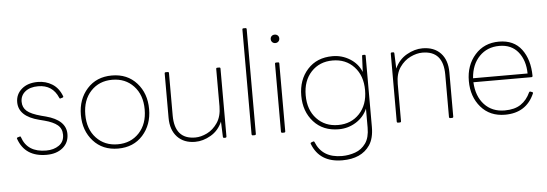

<svg xmlns="http://www.w3.org/2000/svg" viewBox="-57 -931 3818 1340"><g transform="rotate(-5 1852.0 -261.0)"><path d="M239 10Q88 10 43 -119L42 -123Q42 -127 48 -129L65 -134Q70 -134 71 -128Q107 -20 239 -20Q292 -20 328.5 -45.5Q365 -71 365 -120Q365 -163 335 -188Q305 -213 244 -229L209 -238Q66 -274 66 -374Q66 -429 108 -465.5Q150 -502 221 -502Q277 -502 322 -474Q367 -446 389 -388L390 -384Q390 -380 384 -378L367 -373Q363 -373 361 -379Q322 -472 221 -472Q164 -472 130.5 -445Q97 -418 97 -374Q97 -334 125.5 -309Q154 -284 225 -265L256 -257Q396 -220 396 -122Q396 -62 352.5 -26Q309 10 239 10Z M740 10Q632 10 566.5 -63Q501 -136 501 -246Q501 -356 566.5 -429Q632 -502 740 -502Q848 -502 913.5 -429Q979 -356 979 -246Q979 -136 913.5 -63Q848 10 740 10ZM740 -20Q832 -20 890 -82Q948 -144 948 -246Q948 -348 890 -410Q832 -472 740 -472Q648 -472 590 -410Q532 -348 532 -246Q532 -144 590 -82Q648 -20 740 -20Z M1280 10Q1201 10 1155 -39Q1109 -88 1109 -173V-484Q1109 -492 1117 -492H1131Q1139 -492 1139 -484V-187Q1139 -20 1283 -20Q1323 -20 1366 -41Q1409 -62 1439.5 -107Q1470 -152 1470 -222V-484Q1470 -492 1478 -492H1492Q1500 -492 1500 -484V-8Q1500 -1 1492 0H1483Q1476 0 1475 -8L1471 -115Q1444 -53 1389.5 -21.5Q1335 10 1280 10Z M1698 0H1684Q1677 0 1676 -8V-742Q1676 -750 1684 -750H1698Q1706 -750 1706 -742V-8Q1706 -1 1698 0Z M1897 -628Q1884 -628 1875.5 -636.5Q1867 -645 1867 -658Q1867 -671 1875.5 -679Q1884 -687 1897 -687Q1910 -687 1918.5 -679Q1927 -671 1927 -658Q1927 -645 1918.5 -636.5Q1910 -628 1897 -628ZM1904 0H1890Q1883 0 1882 -8V-484Q1882 -492 1890 -492H1904Q1912 -492 1912 -484V-8Q1912 -1 1904 0Z M2292 228Q2133 228 2082 95L2081 91Q2081 86 2091 82.5Q2101 79 2103 79Q2107 79 2109 84Q2154 198 2292 198Q2340 198 2385 182Q2430 166 2458.5 126Q2487 86 2487 16V-117Q2462 -59 2407 -24.5Q2352 10 2286 10Q2176 10 2110.5 -62.5Q2045 -135 2045 -246Q2045 -357 2110.5 -429.5Q2176 -502 2286 -502Q2352 -502 2407.5 -467.5Q2463 -433 2487 -374L2492 -484Q2492 -492 2498 -492Q2503 -492 2510 -492Q2517 -492 2517 -484V13Q2517 94 2485 141Q2426 228 2292 228ZM2284 -20Q2376 -20 2434 -82Q2492 -144 2492 -246Q2492 -348 2434 -410Q2376 -472 2284 -472Q2192 -472 2134 -410Q2076 -348 2076 -246Q2076 -144 2134 -82Q2192 -20 2284 -20Z M3081 0H3067Q3060 0 3059 -8V-305Q3059 -472 2913 -472Q2873 -472 2829 -451Q2785 -430 2754 -385.5Q2723 -341 2723 -270V-8Q2723 -1 2715 0H2701Q2694 0 2693 -8V-484Q2693 -492 2701 -492H2710Q2718 -492 2718 -484L2722 -377Q2750 -439 2805.5 -470.5Q2861 -502 2916 -502Q2997 -502 3043 -453.5Q3089 -405 3089 -319V-8Q3089 -1 3081 0Z M3451 10Q3345 10 3282 -63Q3219 -136 3219 -246Q3219 -356 3283.5 -429Q3348 -502 3452 -502Q3556 -502 3610 -430Q3664 -358 3665 -243Q3665 -236 3657 -235H3250Q3255 -136 3309 -78Q3363 -20 3451 -20Q3521 -20 3564 -49Q3607 -78 3631 -131Q3634 -136 3638 -136Q3639 -136 3643 -134.5Q3647 -133 3652.5 -131Q3658 -129 3658 -125L3657 -121Q3600 10 3451 10ZM3632 -263Q3631 -355 3584 -413.5Q3537 -472 3452 -472Q3367 -472 3312 -415.5Q3257 -359 3250 -263Z"/></g></svg>

Font: YamahaIndonesia935. App Thin
Style: Regular
Weight: 100
Designer: Dalton Maag Ltd
Foundry: Dalton Maag Ltd
Version: Version 1.002